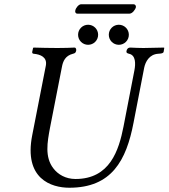

<svg xmlns="http://www.w3.org/2000/svg" viewBox="-20 -870 790 900"><path d="M305 10C503 10 572 -117 606 -295L656 -553C662 -581 680 -615 721 -618C737 -619 745 -620 747 -627L750 -645L749 -647C713 -646 674 -645 652 -645C630 -645 615 -646 591 -647C579 -647 574 -638 573 -631C571 -624 575 -620 585 -618C617 -611 616 -571 610 -540L559 -277C537 -165 495 -31 334 -31C288 -31 252 -52 230 -81C189 -134 202 -204 214 -269L270 -555C275 -583 286 -609 322 -618C330 -620 335 -622 337 -632C338 -638 337 -647 329 -647C305 -646 288 -645 249 -645C212 -645 172 -646 137 -647L135 -645L131 -627C130 -622 133 -618 138 -618C170 -615 202 -602 195 -563L131 -236C91 -32 220 10 305 10ZM587 -806C600 -806 614 -824 617 -836C618 -842 615 -850 605 -850H360C349 -850 335 -833 333 -821C331 -814 334 -806 343 -806ZM346 -707C346 -681 367 -660 393 -660C419 -660 440 -681 440 -707C440 -733 419 -754 393 -754C367 -754 346 -733 346 -707ZM490 -707C490 -681 511 -660 537 -660C563 -660 584 -681 584 -707C584 -733 563 -754 537 -754C511 -754 490 -733 490 -707Z"/></svg>

Font: Libertinus Serif
Style: Italic
Weight: 400
Italic angle: -12°
Designer: Philipp H. Poll, Khaled Hosny
Foundry: Caleb Maclennan
Version: Version 7.050;RELEASE